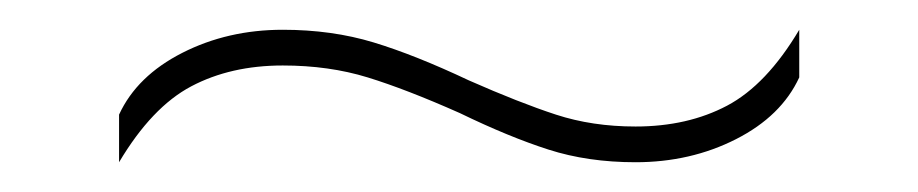

<svg xmlns="http://www.w3.org/2000/svg" viewBox="-20 -422 617 129"><path d="M60 -345Q72 -371 102.5 -386.5Q133 -402 170 -402Q203 -402 231 -393.5Q259 -385 295 -368Q329 -353 353.5 -345Q378 -337 407 -337Q442 -337 468.5 -351Q495 -365 517 -402V-370Q505 -344 474.5 -328.5Q444 -313 407 -313Q375 -313 348.5 -321.5Q322 -330 289 -346Q253 -362 227 -370Q201 -378 170 -378Q135 -378 108.5 -364Q82 -350 60 -313Z"/></svg>

Font: Prompt Thin
Style: Regular
Weight: 250
Designer: Katatrad Team
Foundry: CadsonDemak
Version: Version 1.001